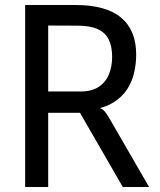

<svg xmlns="http://www.w3.org/2000/svg" viewBox="-20 -747 640 767"><path d="M470.5 0 299.5 -296.5H160.5L127 -304L142 -365.5V-381.5H301Q347.5 -381.5 375.5 -400.8Q403.5 -420 415.8 -451.5Q428 -483 428 -520Q428 -561 414.5 -588.8Q401 -616.5 370.5 -630.5Q340 -644.5 289 -644.5L169.5 -645L169 -669L126.5 -727Q149.5 -727 178 -727Q206.5 -727 234 -727Q261.5 -727 281.5 -727Q403 -727 463.5 -676.8Q524 -626.5 524 -529.5Q524 -493 516 -457.2Q508 -421.5 488 -390.5Q468 -359.5 433 -337.8Q398 -316 344 -307.5L346.5 -319.5Q364 -320 375.8 -316.5Q387.5 -313 396.8 -303.5Q406 -294 416 -276L575.5 0ZM80.5 0V-727H172.5V0Z"/></svg>

Font: Spline Sans Mono
Style: Regular
Weight: 400
Monospace: yes
Designer: Eben Sorkin, Mirko Velimirovic
Foundry: Sorkin Type
Version: Version 1.004